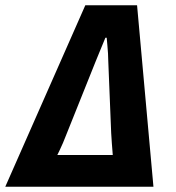

<svg xmlns="http://www.w3.org/2000/svg" viewBox="-48 -707 666 727"><path d="M-28 0 275 -687H471L533 0ZM169 -120H379Q377 -140 375.5 -164.5Q374 -189 373 -203L362 -475Q362 -488 361 -504.5Q360 -521 358.5 -536.5Q357 -552 356 -564H351Q346 -552 339.5 -536Q333 -520 326.5 -504.5Q320 -489 314 -474L203 -197Q197 -181 190.5 -166Q184 -151 178.5 -139.5Q173 -128 169 -120Z"/></svg>

Font: Archivo Condensed ExtraBold
Style: Italic
Weight: 800
Width: 3
Italic angle: -10°
Designer: Hector Gatti
Foundry: Omnibus-Type
Version: Version 2.001